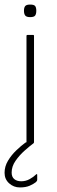

<svg xmlns="http://www.w3.org/2000/svg" viewBox="-36 -625 249 841"><path d="M113 -4Q113 0 110 0H84Q80 0 80 -4V-468Q80 -472 84 -472H110Q113 -472 113 -468ZM123 -578Q123 -564 118 -557Q113 -550 96 -550Q80 -550 74.5 -557Q69 -564 69 -578Q69 -592 74.5 -598.5Q80 -605 96 -605Q113 -605 118 -598.5Q123 -592 123 -578ZM51 196Q24 196 4 178Q-16 160 -16 132Q-16 104 -1 79Q14 54 35.5 33.5Q57 13 75 0Q78 -2 81.5 -3Q85 -4 88 -4H109Q111 -4 112.5 -1.5Q114 1 109 4Q94 15 71.5 35Q49 55 32 79.5Q15 104 15 131Q15 150 26.5 159.5Q38 169 57 169Q77 169 94 159.5Q111 150 121 140Q124 137 125.5 137.5Q127 138 127 141V162Q127 168 121 173Q111 181 94 188.5Q77 196 51 196Z"/></svg>

Font: Glory Thin
Style: Regular
Weight: 100
Designer: Robert Leuschke
Foundry: Robert Leuschke
Version: Version 1.011